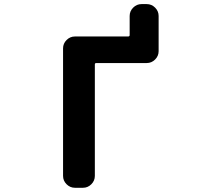

<svg xmlns="http://www.w3.org/2000/svg" viewBox="-20 -932 1040 932"><path d="M750 -683.6Q750 -660.2 732.9 -643.1Q715.8 -626 692.4 -626H447.3Q440.4 -626 440.4 -619.1V-78.1Q440.4 -54.7 423.3 -37.6Q406.2 -20.5 382.8 -20.5H343.8Q320.3 -20.5 303.2 -37.6Q286.1 -54.7 286.1 -78.1V-697.3Q286.1 -720.7 303.2 -737.8Q320.3 -754.9 343.8 -754.9H601.6Q609.4 -754.9 609.4 -761.7V-854.5Q609.4 -877.9 626.5 -895Q643.6 -912.1 667 -912.1H692.4Q715.8 -912.1 732.9 -895Q750 -877.9 750 -854.5Z"/></svg>

Font: Gen Jyuu Gothic Monospace Bold
Style: Bold
Weight: 700
Designer: [Source Han Sans]
Ryoko NISHIZUKA  (kana & ideographs); Paul D. Hunt (Latin, Greek & Cyrillic); Wenlong ZHANG  (bopomofo
Version: Version 1.002.20150607